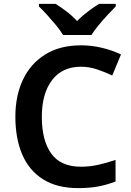

<svg xmlns="http://www.w3.org/2000/svg" viewBox="-20 -957 675 987"><path d="M396 -614Q300 -614 247.5 -545Q195 -476 195 -356Q195 -235 243.5 -167.5Q292 -100 396 -100Q441 -100 484 -109.5Q527 -119 574 -135V-24Q530 -7 485 1.5Q440 10 382 10Q273 10 201 -35.5Q129 -81 94 -163.5Q59 -246 59 -357Q59 -465 98 -547.5Q137 -630 212.5 -677Q288 -724 397 -724Q450 -724 503 -711.5Q556 -699 602 -677L557 -569Q519 -587 478.5 -600.5Q438 -614 396 -614ZM304 -777Q291 -800 268.5 -827Q246 -854 222.5 -880Q199 -906 180 -924V-937H266Q292 -921 321.5 -898.5Q351 -876 376 -849Q403 -876 433 -898.5Q463 -921 489 -937H575V-924Q557 -906 533 -880Q509 -854 486.5 -827Q464 -800 450 -777Z"/></svg>

Font: Noto Sans Adlam SemiBold
Style: Regular
Weight: 600
Version: Version 3.001